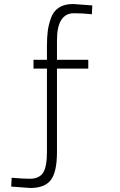

<svg xmlns="http://www.w3.org/2000/svg" viewBox="-20 -699 600 957"><path d="M264 58Q264 158 233.5 198Q203 238 131 238L36 231L38 187Q97 192 128 192Q175 192 194.5 162.5Q214 133 214 58V-357H147V-401H214V-468Q214 -513 218 -544Q222 -575 234 -609Q246 -643 273.5 -661Q301 -679 344 -679L440 -672L438 -628Q392 -633 349 -633Q264 -633 264 -498V-401H420V-357H264Z"/></svg>

Font: TitilliumText
Style: Light
Weight: 300
Designer: Accademia di Belle Arti di Urbino and others
Foundry: Accademia di Belle Arti di Urbino and others.
Version: Version 60.001